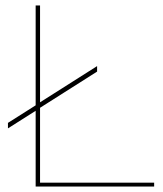

<svg xmlns="http://www.w3.org/2000/svg" viewBox="-20 -680 594 700"><path d="M126 -14H542V0H110V-276L9 -212V-232L110 -296V-660H126V-307L334 -439V-419L126 -287Z"/></svg>

Font: Elaine Sans Thin
Style: Regular
Weight: 250
Designer: Wei Huang
Foundry: Wei Huang
Version: Version 2.001;December 24, 2019;FontCreator 12.0.0.2547 64-b